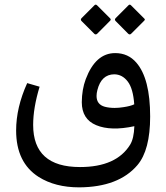

<svg xmlns="http://www.w3.org/2000/svg" viewBox="-20 -597 719 831"><path d="M547.9 -451.2Q541.5 -444.8 534.7 -451.2L480.5 -505.9Q474.1 -512.2 481 -519L536.1 -574.2Q541.5 -579.6 546.9 -574.2L605 -516.1Q609.4 -512.2 603.5 -506.8ZM399.9 -574.2 457.5 -516.6Q461.4 -511.7 456.1 -506.8L400.9 -451.2Q394 -444.8 387.7 -451.2L333 -505.9Q326.7 -512.2 333.5 -519L388.7 -574.2Q394 -579.6 399.9 -574.2ZM474.6 -275.4Q418.5 -274.9 401.4 -207Q397.9 -193.4 397.9 -181.6Q397.9 -144.5 434.1 -134.8Q453.1 -129.9 476.1 -129.9Q494.6 -129.9 515.1 -133.3Q544.9 -137.7 561 -145.5Q556.2 -213.4 533.2 -243.7Q509.8 -274.9 474.6 -275.4ZM322.8 213.9Q218.8 213.9 147.5 168.9Q49.8 106.9 49.8 -32.2Q49.8 -131.8 97.7 -237.3L151.4 -221.7Q123.5 -129.9 123.5 -56.2Q123.5 126 326.2 126Q483.9 126 543.5 28.8Q559.6 2.4 561.5 -50.8Q459.5 -28.8 396.5 -55.2Q334 -81.1 334 -154.8Q334.5 -210 351.1 -254.4Q393.6 -367.2 478.5 -367.2Q534.7 -367.2 570.3 -325.7Q629.9 -256.8 629.9 -92.8Q629.9 52.7 574.7 117.7Q493.7 212.9 322.8 213.9Z"/></svg>

Font: Sahel WOL
Style: WOL
Weight: 400
Foundry: Saber Rastikerdar (saber.rastikerdar@gmail.com)
Version: Version 1.0.0-alpha22